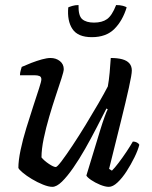

<svg xmlns="http://www.w3.org/2000/svg" viewBox="-20 -725 590 745"><path d="M183 0Q168.4 0 146.6 -8.8Q124.9 -17.5 103.6 -30.3Q82.3 -43.1 67.8 -55.4Q53.3 -67.6 51.3 -73.6Q51.3 -102.2 59.9 -143.1Q68.5 -184 82.2 -228.4Q95.8 -272.9 109 -312.9Q122.2 -353 131.3 -381.2Q140.5 -409.4 140.5 -417Q140.5 -426.8 133.3 -429.9Q126.1 -433 114.4 -433H57.5Q57.5 -442.4 60.3 -451.8Q63 -461.1 64.3 -465.4Q81.1 -473 102 -481.1Q123 -489.1 142.7 -494.6Q162.5 -500 175.8 -500Q197.4 -500 212.4 -488Q227.4 -475.9 227.4 -456.6Q227.4 -448 218.6 -420.9Q209.9 -393.7 196.8 -354.7Q183.7 -315.6 171 -272.1Q158.2 -228.6 149.6 -187.3Q141 -146 141 -114.2Q151.7 -101 169.8 -89Q187.9 -76.9 196.5 -76.9Q201.7 -76.9 219.3 -100.2Q236.9 -123.5 261.6 -160.7Q286.4 -198 312.6 -241Q338.8 -284 361.8 -323.6Q384.7 -363.1 398.4 -389.7Q402.6 -412.3 405.5 -443.5Q408.3 -474.6 409.8 -500Q436 -500 454.2 -495.1Q472.5 -490.1 482 -479.2Q491.5 -468.3 491.5 -451.3Q491.5 -436.1 480.1 -384.7Q468.8 -333.2 448.9 -253.2Q429.1 -173.1 403.3 -69.8L414.3 -62.8Q424.9 -73.1 440.4 -93.5Q455.9 -113.8 471.1 -136.7Q486.3 -159.6 495.5 -175.8Q504.3 -175.8 511.4 -172Q518.4 -168.2 520.6 -163.2Q515.2 -142 501.7 -114.4Q488.2 -86.8 471.2 -60.4Q454.2 -34 436 -17Q417.9 0 402.3 0Q388.5 0 368.7 -8Q349 -16.1 333.6 -26.6Q318.2 -37.2 315.2 -44L369.3 -221.6Q377.7 -249 385.6 -270.9Q393.5 -292.9 398 -301L393 -304Q375.7 -270 354.5 -229Q333.3 -188 310.3 -147.5Q287.3 -107 264 -73.5Q240.7 -40 220.2 -20Q199.7 0 183 0ZM336.3 -580.8Q282.2 -580.8 261.1 -612.4Q240.1 -644.1 244.9 -696.4Q249.3 -698.6 260.5 -702Q271.6 -705.4 284.7 -705.4Q283.7 -663.6 299.2 -650.5Q314.7 -637.3 344.6 -637.3Q376.5 -637.3 395.5 -651Q414.6 -664.6 430.6 -705.4Q445.9 -705.4 456.9 -702.4Q467.9 -699.4 471.5 -696.4Q455.5 -644.1 423.5 -612.4Q391.6 -580.8 336.3 -580.8Z"/></svg>

Font: Texturina Medium
Style: Italic
Weight: 500
Italic angle: -11°
Designer: Guillermo Torres Carreño
Foundry: Omnibus-Type
Version: Version 1.002